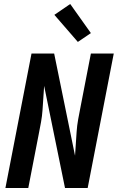

<svg xmlns="http://www.w3.org/2000/svg" viewBox="-20 -937 590 957"><path d="M7 0 137 -670H250L354 -161Q356 -191 358 -221Q360 -251 362 -281Q364 -311 369.5 -341.5Q375 -372 381 -402L433 -670H547L417 0H304L200 -509Q198 -479 196 -449Q194 -419 192 -389Q190 -359 184.5 -328.5Q179 -298 173 -268L121 0ZM368 -728 251 -863 330 -917 433 -772Z"/></svg>

Font: Lode
Style: Bold Italic
Weight: 700
Italic angle: -11°
Monospace: yes
Designer: Belleve Invis
Foundry: Belleve Invis
Version: Version 29.2.0; ttfautohint (v1.8.3)